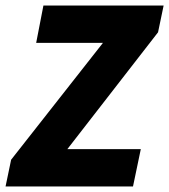

<svg xmlns="http://www.w3.org/2000/svg" viewBox="-26 -670 608 690"><path d="M-6 0 14 -96 344 -516H104L130 -650H562L542 -554L216 -134H480L452 0Z"/></svg>

Font: TypoPRO Source Sans Pro
Style: Italic
Weight: 900
Italic angle: -11°
Designer: Paul D. Hunt
Foundry: Adobe Systems Incorporated
Version: Version 1.075;PS 2.000;hotconv 1.0.86;makeotf.lib2.5.63406